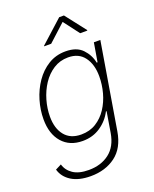

<svg xmlns="http://www.w3.org/2000/svg" viewBox="-175 -859 940 1172"><g transform="rotate(-20 295.0 -273.0)"><path d="M208 215.8Q130.9 215.8 83 185.8Q35.2 155.8 21 105.5L59.6 85.9Q70.8 126 107.7 151.1Q144.5 176.3 209.5 176.3Q289.1 176.3 343 134.8Q397 93.3 411.1 9.3L433.1 -124.5L428.7 -124Q401.4 -70.8 351.3 -36.9Q301.3 -2.9 235.4 -2.9Q150.9 -2.9 102.5 -58.3Q54.2 -113.8 54.2 -208.5Q54.2 -269.5 72.3 -330.3Q90.3 -391.1 125 -441.7Q159.7 -492.2 209.2 -522.7Q258.8 -553.2 321.3 -553.2Q393.1 -553.2 430.2 -514.4Q467.3 -475.6 478 -422.9L483.4 -423.8L503.9 -545.9H545.9L452.6 14.6Q435.5 117.2 369.4 166.5Q303.2 215.8 208 215.8ZM240.2 -43Q295.4 -43 337.2 -69.1Q378.9 -95.2 407.2 -138.4Q435.5 -181.6 449.7 -234.1Q463.9 -286.6 463.9 -339.8Q463.9 -417 428.2 -465.1Q392.6 -513.2 323.7 -513.2Q270.5 -513.2 228.3 -486.1Q186 -459 156.7 -414.6Q127.4 -370.1 112.1 -316.7Q96.7 -263.2 96.7 -210.4Q96.7 -133.8 133.5 -88.4Q170.4 -43 240.2 -43ZM255.9 -626.5H210.4L210.9 -629.9L357.4 -762.2H388.2L491.2 -629.9L490.2 -626.5H444.3L367.2 -728Z"/></g></svg>

Font: Inter Extra Light
Style: Italic
Weight: 200
Italic angle: -9.39999°
Designer: Rasmus Andersson
Foundry: rsms
Version: Version 4.000;git-3c8e0fc